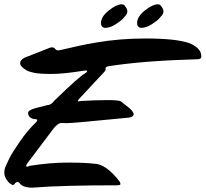

<svg xmlns="http://www.w3.org/2000/svg" viewBox="-77 -807 951 888"><path d="M16 -514Q16 -529 36 -540L153 -586Q157 -588 164.5 -588Q172 -588 178 -581Q184 -574 191 -574Q198 -574 220.5 -579.5Q243 -585 281 -593.5Q319 -602 366 -610Q476 -629 595 -629Q736 -629 797 -608Q821 -599 837.5 -583.5Q854 -568 854 -546Q854 -533 836 -533Q586 -526 427 -501Q411 -499 411 -490Q411 -487 411.5 -484.5Q412 -482 404 -473L291 -352Q284 -345 284 -341.5Q284 -338 286.5 -338Q289 -338 299 -340Q364 -344 419 -344Q474 -344 482 -338Q526 -305 533.5 -295Q541 -285 541 -279Q541 -266 519 -263Q255 -237 234 -237.5Q213 -238 207 -238Q191 -238 171 -213L49 -51Q44 -43 44 -39.5Q44 -36 48 -36Q52 -36 60 -40Q154 -55 235.5 -55Q317 -55 357 -50Q412 -50 475 31Q480 38 480 44Q480 50 465 50Q216 50 86 60Q81 61 73 61Q30 61 14 41Q11 35 4 35Q-3 35 -8.5 42Q-14 49 -17 49Q-20 49 -29 43Q-38 37 -47.5 22.5Q-57 8 -57 -8.5Q-57 -25 -50.5 -39Q-44 -53 -33.5 -75Q-23 -97 13.5 -150.5Q50 -204 90 -242Q95 -247 95 -251.5Q95 -256 84.5 -256Q74 -256 63.5 -263.5Q53 -271 53 -284.5Q53 -298 88 -307L142 -321Q143 -321 143 -321Q159 -321 175 -342Q291 -455 317 -468Q326 -474 326 -477.5Q326 -481 320 -481Q314 -481 310 -480Q217 -465 162 -465Q107 -465 82 -470Q57 -475 45 -482Q19 -499 17 -509ZM485 -787Q495 -787 498 -783Q512 -766 512 -755.5Q512 -745 506 -737.5Q500 -730 491.5 -720.5Q483 -711 457.5 -694.5Q432 -678 408 -678Q390 -681 390 -700Q390 -730 426 -758.5Q462 -787 485 -787ZM652 -787Q662 -787 665 -783Q679 -766 679 -755.5Q679 -745 673 -737.5Q667 -730 658.5 -720.5Q650 -711 624.5 -694.5Q599 -678 575 -678Q557 -681 557 -700Q557 -730 593 -758.5Q629 -787 652 -787Z"/></svg>

Font: Mr Dafoe
Style: Regular
Weight: 400
Designer: Alejandro Paul
Foundry: Alejandro Paul
Version: Version 1.000